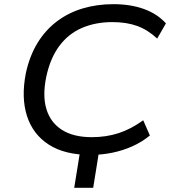

<svg xmlns="http://www.w3.org/2000/svg" viewBox="-20 -734 830 921"><path d="M336 167 369 -38H460L427 167ZM413 9Q291 9 214.5 -40Q138 -89 109.5 -177.5Q81 -266 104 -383Q122 -466 160 -528Q198 -590 253 -631.5Q308 -673 376.5 -693.5Q445 -714 524 -714Q606 -714 670 -691Q734 -668 776 -622L734 -549Q689 -591 638 -609.5Q587 -628 519 -628Q438 -628 373 -600Q308 -572 264.5 -513.5Q221 -455 202 -366Q183 -274 203 -209.5Q223 -145 278 -110.5Q333 -76 420 -76Q489 -76 548 -95Q607 -114 667 -157L699 -84Q661 -53 615.5 -32.5Q570 -12 519 -1.5Q468 9 413 9Z"/></svg>

Font: Nunito Sans 7pt SemiExpanded
Style: Italic
Weight: 400
Width: 6
Italic angle: -9°
Designer: Vernon Adams
Foundry: Vernon Adams
Version: Version 3.101;gftools[0.9.27]